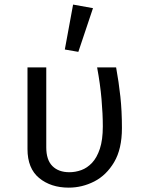

<svg xmlns="http://www.w3.org/2000/svg" viewBox="-20 -828 640 859"><path d="M499.5 -526.5Q511.5 -460.5 518.5 -396.2Q525.5 -332 525.5 -255Q525.5 -161.5 490.8 -102.8Q456 -44 401.8 -16.2Q347.5 11.5 287.5 11.5Q207.5 11.5 155.2 -31.5Q103 -74.5 103 -161V-526.5H187V-168.5Q187 -112.5 214.5 -85Q242 -57.5 290.5 -57.5Q317.5 -57.5 343.8 -67Q370 -76.5 391.8 -99.5Q413.5 -122.5 426.8 -162.5Q440 -202.5 440 -262.5Q440 -318 434.2 -384.5Q428.5 -451 414.5 -526.5ZM307 -807.5 396 -791.5 330.5 -596 270 -606.5Z"/></svg>

Font: Fira Code Light
Style: Regular
Weight: 400
Monospace: yes
Version: Version 5.002